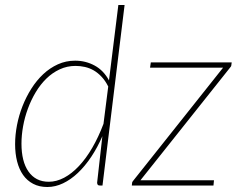

<svg xmlns="http://www.w3.org/2000/svg" viewBox="-20 -743 959 769"><path d="M40.5 0ZM379.5 0Q373 0 371 -3.8Q369 -7.5 369 -11.5L390 -197.5Q370.5 -152.5 345.5 -115Q320.5 -77.5 292 -50.5Q263.5 -23.5 232.5 -8.8Q201.5 6 169.5 6Q137 6 112.8 -6.8Q88.5 -19.5 72.5 -42.2Q56.5 -65 48.5 -96.5Q40.5 -128 40.5 -165.5Q40.5 -202.5 48 -241.5Q55.5 -280.5 70 -317.5Q84.5 -354.5 105.5 -387.8Q126.5 -421 153.2 -446Q180 -471 212 -485.5Q244 -500 281 -500Q323 -500 359 -480.5Q395 -461 416.5 -421L454 -723H479L390.5 0ZM175.5 -15Q206 -15 236.8 -31.2Q267.5 -47.5 296 -77.8Q324.5 -108 349.5 -151Q374.5 -194 394.5 -247L413.5 -396.5Q402 -419.5 387.2 -435.2Q372.5 -451 355.8 -460.8Q339 -470.5 320.2 -474.8Q301.5 -479 282.5 -479Q248.5 -479 219 -465.2Q189.5 -451.5 165.5 -428Q141.5 -404.5 123 -373.5Q104.5 -342.5 91.8 -308Q79 -273.5 72.5 -237.2Q66 -201 66 -167.5Q66 -132 73 -104Q80 -76 94 -56Q108 -36 128.2 -25.5Q148.5 -15 175.5 -15ZM906.5 -482Q906.5 -479 904.8 -476.5Q903 -474 900.5 -471L542.5 -21H837L835 0H508L509 -9.5Q509 -12.5 510.8 -15.5Q512.5 -18.5 515 -21L873.5 -472H581L584 -493H908Z"/></svg>

Font: Lato Thin
Style: Italic
Weight: 200
Italic angle: -7°
Designer: Lukasz Dziedzic
Foundry: tyPoland Lukasz Dziedzic
Version: Version 2.007; 2014-02-27